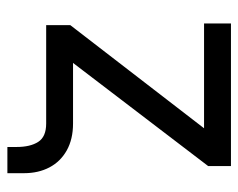

<svg xmlns="http://www.w3.org/2000/svg" viewBox="-86 -484 682 551"><g transform="rotate(90 255.5 -209.0)"><path d="M387.7 22.9C397.5 38.2 402.3 58.9 402.3 85V111.3H477.5V63.5C477.5 36.1 472 11.9 460.9 -9.3C449.9 -30.4 433.6 -47 412.1 -59.1C390.6 -71.1 364.9 -77.1 335 -77.1H161.1L457 -464.8V-530.3H47.9V-453.1H348.6L52.7 -69.3V0H335C360.4 0 377.9 7.6 387.7 22.9Z"/></g></svg>

Font: Pretendard Variable
Style: Regular
Weight: 400
Designer: Base glyphs from Inter by Rasmus Andersson; Hangeul glyphs from Noto Sans CJK(Source Han Sans) by Jang Soo-young and Kan
Foundry: Kil Hyung-jin
Version: Version 1.309;Glyphs 3.2 (3225)